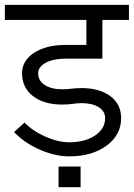

<svg xmlns="http://www.w3.org/2000/svg" viewBox="-40 -630 551 791"><path d="M-20 -609.9H491.2V-547.9H381.8V-388.2H228Q179.2 -388.2 148.2 -371.3Q117.2 -354.5 117.2 -328.1Q117.2 -297.4 144.3 -279.8Q171.4 -262.2 216.8 -262.2Q237.8 -262.2 250 -264.2Q274.4 -267.1 295.9 -267.1Q370.1 -267.1 414.6 -233.9Q459 -200.7 459 -143.1Q459 -74.2 399.2 -30Q339.4 14.2 245.1 14.2Q187 14.2 123.5 -13.7Q60.1 -41.5 18.1 -85.9L61 -125Q95.7 -89.4 147.9 -66.7Q200.2 -43.9 245.1 -43.9Q310.1 -43.9 351.6 -71.8Q393.1 -99.6 393.1 -143.1Q393.1 -171.9 366.5 -188.5Q339.8 -205.1 295.9 -205.1Q279.3 -205.1 259.8 -202.1Q237.3 -199.2 215.8 -199.2Q141.1 -199.2 95.9 -234.1Q50.8 -269 50.8 -328.1Q50.8 -379.9 100.3 -412.4Q149.9 -444.8 228 -444.8H315.9V-547.9H-20ZM292 141.1H201.2V56.2H292Z"/></svg>

Font: LT Superior
Style: Regular
Weight: 400
Designer: Daniel Lyons
Foundry: LyonsType
Version: Version 1.000